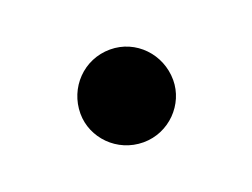

<svg xmlns="http://www.w3.org/2000/svg" viewBox="-44 -527 422 321"><g transform="rotate(-20 167.5 -366.5)"><path d="M168 -284C214 -284 250 -322 250 -365C250 -411 214 -449 168 -449C121 -449 85 -411 85 -365C85 -322 121 -284 168 -284Z"/></g></svg>

Font: Noto Serif CJK JP
Style: Bold
Weight: 700
Designer: Ryoko NISHIZUKA 西塚涼子 (kana & ideographs); Frank Grießhammer (Latin, Greek & Cyrillic); Wenlong ZHANG 张文龙 (bopomofo); San
Foundry: Adobe Systems Incorporated
Version: Version 1.000;PS 1;hotconv 16.6.53;makeotf.lib2.5.65590